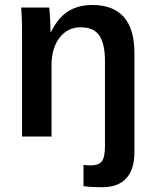

<svg xmlns="http://www.w3.org/2000/svg" viewBox="-20 -559 633 786"><path d="M397.5 207.5Q353 207.5 321.8 203.1V116.2L348.1 118.2Q383.8 118.2 396.7 101.8Q409.7 85.4 409.7 37.1V-309.1Q409.7 -379.4 386.7 -413.3Q363.8 -447.3 310.5 -447.3Q256.3 -447.3 223.6 -404.3Q190.9 -361.3 190.9 -291V0H70.3V-412.1Q70.3 -455.6 69.3 -483.2Q68.4 -510.7 66.9 -528.3H181.6Q182.6 -523.9 183.6 -506.3Q184.6 -488.8 185.8 -467Q187 -445.3 187 -428.2H189Q217.8 -486.8 259 -512.7Q300.3 -538.6 358.4 -538.6Q443.4 -538.6 486.8 -489.5Q530.3 -440.4 530.3 -340.8V63.5Q530.3 134.8 496.8 171.1Q463.4 207.5 397.5 207.5Z"/></svg>

Font: Arimo SemiBold
Style: Regular
Weight: 600
Designer: Steve Matteson
Foundry: Monotype Imaging Inc.
Version: Version 1.33